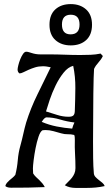

<svg xmlns="http://www.w3.org/2000/svg" viewBox="-20 -921 532 939"><path d="M108 -668Q114 -668 121 -666Q128 -664 134 -662Q155 -655 177 -655Q199 -655 221 -655Q259 -655 297 -653.5Q335 -652 373 -652Q399 -652 423.5 -653Q448 -654 472 -659L483 -647Q475 -630 461.5 -615.5Q448 -601 440 -584Q440 -573 439 -562.5Q438 -552 438 -540Q437 -502 436.5 -463.5Q436 -425 436 -388Q436 -352 435.5 -311Q435 -270 435 -229Q435 -188 435.5 -147.5Q436 -107 439 -73Q440 -63 447 -55.5Q454 -48 463 -41Q472 -34 480.5 -27Q489 -20 492 -11Q470 -6 448.5 -4Q427 -2 405 -2Q380 -2 349.5 -2Q319 -2 297 -15Q306 -25 315.5 -34Q325 -43 332 -52Q339 -61 344 -72.5Q349 -84 349 -99Q349 -134 347 -167.5Q345 -201 346 -236Q346 -244 345.5 -250Q345 -256 343 -261Q326 -265 311 -264.5Q296 -264 279 -269Q261 -274 241.5 -279.5Q222 -285 202 -285L188 -284Q177 -278 168.5 -252.5Q160 -227 154 -196.5Q148 -166 144.5 -137.5Q141 -109 141 -97L142 -73Q148 -63 156 -55.5Q164 -48 172 -40.5Q180 -33 187 -24.5Q194 -16 199 -6Q157 -4 116.5 -3.5Q76 -3 35 -3Q27 -3 19.5 -4.5Q12 -6 6 -11Q8 -20 14 -27Q20 -34 27 -40Q34 -46 41.5 -52Q49 -58 55 -66Q64 -101 67 -138Q70 -175 80 -210Q88 -239 94 -266.5Q100 -294 108 -322Q130 -392 163 -459Q196 -526 228 -592Q218 -594 209 -595.5Q200 -597 190 -597Q169 -597 151.5 -591.5Q134 -586 119.5 -579.5Q105 -573 94 -567.5Q83 -562 75 -562Q66 -569 66 -581Q66 -587 69.5 -601.5Q73 -616 79 -631Q85 -646 92.5 -657Q100 -668 108 -668ZM205 -376Q232 -368 259.5 -359Q287 -350 316 -350Q333 -350 339.5 -357Q346 -364 346 -381Q348 -435 348.5 -490.5Q349 -546 338 -599Q313 -593 291 -565.5Q269 -538 252 -503Q235 -468 223 -432.5Q211 -397 205 -376ZM205 -347Q197 -343 192.5 -337Q188 -331 184 -325Q219 -310 257 -302.5Q295 -295 333 -292Q335 -299 337.5 -306.5Q340 -314 344 -322Q309 -326 274 -336.5Q239 -347 205 -347ZM430 -800Q430 -751 401.5 -725Q373 -699 326 -699Q280 -699 251 -725Q222 -751 222 -800Q222 -849 250.5 -875Q279 -901 326 -901Q372 -901 401 -875Q430 -849 430 -800ZM369 -801Q369 -849 326 -849Q283 -849 283 -801Q283 -753 325 -753Q369 -753 369 -801Z"/></svg>

Font: Teutonic
Style: Regular
Weight: 400
Designer: Peter Wiegel
Foundry: Peter Wiegel
Version: 1.000